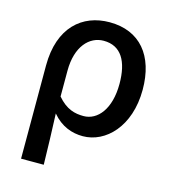

<svg xmlns="http://www.w3.org/2000/svg" viewBox="-113 -656 849 948"><g transform="rotate(15 312.0 -182.0)"><path d="M82 200H198C196 108 194 35 190 -60C236 -5 292 14 347 14C463 14 574 -95 574 -284C574 -458 486 -564 331 -564C192 -564 82 -472 82 -276ZM325 -83C281 -83 237 -93 191 -147V-279C191 -403 253 -468 326 -468C416 -468 456 -397 456 -282C456 -154 397 -83 325 -83Z"/></g></svg>

Font: Noto Sans JP Medium
Style: Regular
Weight: 500
Designer: Ryoko NISHIZUKA 西塚涼子 (kana, bopomofo & ideographs); Paul D. Hunt (Latin, Greek & Cyrillic); Sandoll Communications 산돌커뮤니
Foundry: Adobe
Version: Version 2.004;hotconv 1.0.118;makeotfexe 2.5.65603